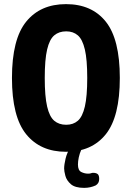

<svg xmlns="http://www.w3.org/2000/svg" viewBox="-20 -728 639 931"><path d="M300 8Q176 8 107 -77Q38 -162 38 -350Q38 -538 107 -623Q176 -708 300 -708Q425 -708 493 -623Q561 -538 561 -350Q561 -162 493 -77Q425 8 300 8ZM301 -123Q335 -123 357.5 -142.5Q380 -162 391.5 -211.5Q403 -261 403 -350Q403 -439 391.5 -488Q380 -537 357.5 -556.5Q335 -576 301 -576Q266 -576 243 -556.5Q220 -537 208.5 -488Q197 -439 197 -350Q197 -261 208.5 -211.5Q220 -162 243 -142.5Q266 -123 301 -123ZM388 183Q344 183 323.5 165Q303 147 297 124.5Q291 102 291 89Q291 71 298 41Q305 11 325 -20L375 -4Q366 16 362 35Q358 54 358 70Q358 98 374 106Q390 114 407 114Q417 114 421.5 112Q426 110 431 110Q446 110 453.5 116Q461 122 461 140Q461 161 444 171Q418 183 388 183Z"/></svg>

Font: Asap Condensed VF Beta
Style: Regular
Weight: 400
Designer: Pablo Cosgaya
Foundry: Omnibus-Type
Version: Version 1.008